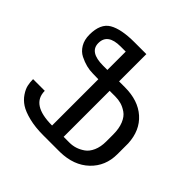

<svg xmlns="http://www.w3.org/2000/svg" viewBox="-183 -898 1080 1080"><g transform="rotate(45 357.0 -358.5)"><path d="M579 -273Q579 -321 565 -355Q551 -389 527.5 -405Q504 -421 482 -427Q460 -433 437 -433H391V-67H437Q461 -67 483.5 -74Q506 -81 528.5 -96.5Q551 -112 565 -143.5Q579 -175 579 -218ZM156 -578Q156 -507 265 -507H299V-653H258Q156 -653 156 -578ZM674 -212Q674 -117 609.5 -55.5Q545 6 437 8H304Q239 8 189.5 -4.5Q140 -17 112.5 -35Q85 -53 67.5 -79Q50 -105 45 -127.5Q40 -150 40 -175H133Q133 -66 300 -66V-434L255 -435Q230 -435 204 -441.5Q178 -448 150 -462Q122 -476 104.5 -505.5Q87 -535 87 -576Q87 -664 139.5 -694.5Q192 -725 296 -725H391V-508H437Q543 -508 606 -452Q669 -396 674 -298Z"/></g></svg>

Font: ColatingCofangSans
Style: Regular
Weight: 400
Foundry: GNU
Version: Version 412.227;June 27, 2022;FontCreator 11.0.0.2412 32-bit